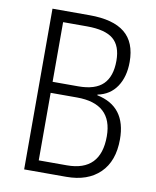

<svg xmlns="http://www.w3.org/2000/svg" viewBox="-81 -777 681 840"><g transform="rotate(10 259.5 -357.0)"><path d="M249 -714Q354 -714 405.5 -672Q457 -630 457 -543Q457 -477 427.5 -433Q398 -389 343 -378V-375Q474 -348 474 -202Q474 -105 420 -52.5Q366 0 271 0H84V-714ZM254 -399Q329 -399 364 -433.5Q399 -468 399 -538Q399 -604 363 -634Q327 -664 246 -664H140V-399ZM140 -50H265Q415 -50 415 -205Q415 -350 257 -350H140Z"/></g></svg>

Font: Noto Sans Display Light Narrow
Style: Regular
Weight: 300
Width: 4
Designer: Monotype Design team
Foundry: Monotype Imaging Inc.
Version: Version 1.000